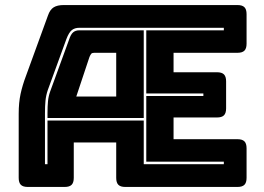

<svg xmlns="http://www.w3.org/2000/svg" viewBox="-20 -740 1045 760"><path d="M168 -291Q168 -319 170 -339.5Q172 -360 179 -379L253 -582Q260 -604 269.5 -612Q279 -620 294 -620H549V-273H168ZM334 -514 282 -358H440V-531H353Q345 -531 341.5 -527.5Q338 -524 334 -514ZM158 -90H168V-263H549V-90H866V-100H559V-360H785V-370H559V-620H866V-630H294Q276 -630 264.5 -621Q253 -612 243 -586L169 -383Q162 -362 160 -341Q158 -320 158 -291ZM272 -36Q272 -17 263.5 -8.5Q255 0 236 0H90Q71 0 62.5 -8.5Q54 -17 54 -36V-290Q54 -334 61.5 -368.5Q69 -403 83 -440L170 -679Q178 -702 192.5 -711Q207 -720 232 -720H920Q939 -720 947.5 -711.5Q956 -703 956 -684V-567Q956 -548 947.5 -539.5Q939 -531 920 -531H667V-454H839Q858 -454 866.5 -445.5Q875 -437 875 -418V-311Q875 -292 866.5 -283.5Q858 -275 839 -275H667V-189H920Q939 -189 947.5 -180.5Q956 -172 956 -153V-36Q956 -17 947.5 -8.5Q939 0 920 0H476Q457 0 448.5 -8.5Q440 -17 440 -36V-176H272Z"/></svg>

Font: Bungee Inline
Style: Regular
Weight: 400
Designer: David Jonathan Ross
Foundry: David Jonathan Ross
Version: Version 1.001;PS 1.0;hotconv 1.0.72;makeotf.lib2.5.5900